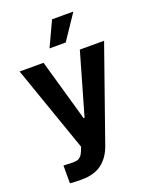

<svg xmlns="http://www.w3.org/2000/svg" viewBox="-172 -849 906 1141"><g transform="rotate(-20 281.0 -278.5)"><path d="M68.4 196.3V84Q105.5 85.9 127 85.9Q144 85.9 155.5 83Q167 80.1 177.5 69.3Q188 58.6 196.3 37.1L205.1 14.6L14.6 -530.3H166L277.3 -139.6H283.2L395.5 -530.3H548.8L341.8 58.6Q317.9 126.5 270 162.8Q222.2 199.2 141.6 199.2Q96.2 199.2 68.4 196.3ZM301.8 -755.9H436.5L331.1 -598.6H228.5Z"/></g></svg>

Font: Pretendard GOV
Style: Bold
Weight: 700
Designer: Base glyphs from Inter by Rasmus Andersson; Hangeul glyphs from Noto Sans CJK(Source Han Sans) by Jang Soo-young and Kan
Foundry: Kil Hyung-jin
Version: Version 1.309